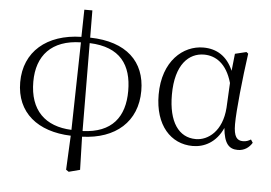

<svg xmlns="http://www.w3.org/2000/svg" viewBox="-58 -754 1479 1047"><g transform="rotate(5 681.5 -231.0)"><path d="M349 -16C205 -22 119 -103 119 -260C119 -403 199 -493 359 -496ZM339 203 354 213 415 197 410 16C593 10 710 -92 710 -261C710 -420 607 -522 407 -526L406 -675H362L359 -526C170 -522 48 -418 48 -251C48 -84 167 10 348 16ZM407 -496C575 -490 639 -396 639 -254C639 -112 571 -21 410 -15Z M1015 14C1078 14 1143 -18 1179 -99C1187 -15 1213 14 1262 14C1297 14 1324 -5 1340 -32L1329 -49C1315 -41 1304 -36 1286 -36C1253 -36 1235 -56 1235 -125C1235 -199 1254 -379 1273 -514L1263 -522L1201 -507L1191 -413C1157 -492 1099 -526 1027 -526C917 -526 806 -434 806 -249C806 -82 895 14 1015 14ZM1188 -346 1181 -210C1172 -80 1095 -25 1029 -25C935 -25 878 -106 878 -255C878 -422 952 -488 1034 -488C1096 -488 1158 -452 1188 -346Z"/></g></svg>

Font: Noto Serif SC Light
Style: Regular
Weight: 300
Designer: Ryoko NISHIZUKA 西塚涼子 (kana & ideographs); Frank Grießhammer (Latin, Greek & Cyrillic); Wenlong ZHANG 张文龙 (bopomofo); San
Foundry: Adobe
Version: Version 2.001;hotconv 1.1.0;makeotfexe 2.6.0